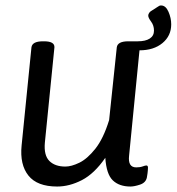

<svg xmlns="http://www.w3.org/2000/svg" viewBox="-20 -676 646 702"><path d="M189 6Q116 6 84 -34Q52 -74 59 -144L95 -503Q98 -525 137 -525H141Q180 -525 179 -503L144 -154Q140 -108 160.5 -87.5Q181 -67 219 -67Q241 -67 270 -81Q299 -95 328.5 -132Q358 -169 379 -237L407 -503Q410 -525 449 -525H484Q512 -525 527.5 -535Q543 -545 543 -564Q543 -583 532.5 -597Q522 -611 522 -619Q522 -624 525.5 -629Q529 -634 533 -636L558 -652Q561 -654 563 -655Q565 -656 569 -656Q586 -656 596 -633Q606 -610 606 -587Q606 -545 574 -518.5Q542 -492 490 -492L452 -107Q447 -64 478 -64Q492 -64 501.5 -67.5Q511 -71 515 -71Q521 -71 521 -63Q521 -62 520.5 -53Q520 -44 517 -27Q513 -8 492 -1Q471 6 457 6Q416 6 392.5 -16.5Q369 -39 365 -99Q325 -41 279.5 -17.5Q234 6 189 6Z"/></svg>

Font: Asap
Style: Italic
Weight: 400
Italic angle: -6°
Designer: Pablo Cosgaya
Foundry: Omnibus-Type
Version: Version 3.001; ttfautohint (v1.8.3)